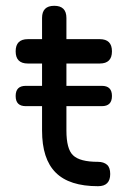

<svg xmlns="http://www.w3.org/2000/svg" viewBox="-20 -642 449 662"><path d="M331 -276C331 -276 331 -276 331 -276C354.5 -276 366 -287.5 366 -311C366 -311 366 -311 366 -311C366 -334.5 354.5 -346 331 -346C331 -346 69 -346 69 -346C69 -346 69 -346 69 -346C45.5 -346 34 -334.5 34 -311C34 -311 34 -311 34 -311C34 -287.5 45.5 -276 69 -276C69 -276 331 -276 331 -276ZM318 0C346 0 360 -14 360 -42C360 -42 360 -42 360 -42C360 -56.5 356.5 -67.5 349 -74C341.5 -80.5 331 -84 318 -84C318 -84 318 -84 318 -84C276 -84 247.5 -91.5 232 -106.5C216.5 -121 209 -149.5 209 -192C209 -192 209 -423 209 -423C209 -423 324 -423 324 -423C324 -423 324 -423 324 -423C352 -423 366 -437 366 -465C366 -465 366 -465 366 -465C366 -493 352 -507 324 -507C324 -507 209 -507 209 -507C209 -507 209 -580 209 -580C209 -580 209 -580 209 -580C209 -608 195 -622 167 -622C167 -622 167 -622 167 -622C139 -622 125 -608 125 -580C125 -580 125 -507 125 -507C125 -507 76 -507 76 -507C76 -507 76 -507 76 -507C48 -507 34 -493 34 -465C34 -465 34 -465 34 -465C34 -437 48 -423 76 -423C76 -423 125 -423 125 -423C125 -423 125 -192 125 -192C125 -192 125 -192 125 -192C125 -126.5 140.5 -78.5 172 -47C203.5 -15.5 252 0 318 0C318 0 318 0 318 0Z"/></svg>

Font: Jura-Fortis-Bold
Style: Bold
Weight: 500
Designer: Daniel Johnson, Alexei Vanyashin, Mirko Velimirovic
Foundry: Daniel Johnson
Version: ""